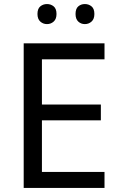

<svg xmlns="http://www.w3.org/2000/svg" viewBox="-20 -928 596 948"><path d="M496 0H97V-714H496V-635H187V-412H478V-334H187V-79H496ZM165 -859Q165 -885 179 -896.5Q193 -908 212 -908Q231 -908 245 -896.5Q259 -885 259 -859Q259 -834 245 -821.5Q231 -809 212 -809Q193 -809 179 -821.5Q165 -834 165 -859ZM353 -859Q353 -885 366.5 -896.5Q380 -908 399 -908Q418 -908 432 -896.5Q446 -885 446 -859Q446 -834 432 -821.5Q418 -809 399 -809Q380 -809 366.5 -821.5Q353 -834 353 -859Z"/></svg>

Font: Noto Sans Oriya
Style: Regular
Weight: 400
Designer: Amélie Bonet and Sol Matas
Foundry: Google LLC
Version: Version 2.006